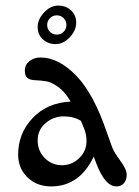

<svg xmlns="http://www.w3.org/2000/svg" viewBox="-20 -662 499 688"><path d="M397 6Q356 6 324 -79L316 -101Q265 6 163 6Q112 6 78.5 -26.5Q45 -59 45 -108Q45 -184 97 -239Q149 -294 233 -298Q213 -333 188.5 -350.5Q164 -368 144 -371Q124 -374 106.5 -374.5Q89 -375 79 -382Q69 -389 69 -409.5Q69 -430 85.5 -443Q102 -456 125 -456Q190 -456 253 -391Q316 -326 363 -187L382 -134Q389 -116 411.5 -85.5Q434 -55 434 -36Q434 -17 424 -5.5Q414 6 397 6ZM290 -156Q290 -181 281 -202.5Q272 -224 270 -229Q244 -245 208 -245Q172 -245 143.5 -221Q115 -197 115 -159Q115 -121 140.5 -95.5Q166 -70 202 -70Q238 -70 264 -95.5Q290 -121 290 -156ZM179.5 -504Q152 -504 133.5 -521Q115 -538 115 -565.5Q115 -593 138 -617.5Q161 -642 188.5 -642Q216 -642 234.5 -625Q253 -608 253 -580.5Q253 -553 230 -528.5Q207 -504 179.5 -504ZM183.5 -607Q169 -607 159 -597Q149 -587 149 -572.5Q149 -558 159 -548Q169 -538 183.5 -538Q198 -538 208 -548Q218 -558 218 -572.5Q218 -587 208 -597Q198 -607 183.5 -607Z"/></svg>

Font: Macondo Swash Caps
Style: Regular
Weight: 400
Designer: John Vargas Beltran
Foundry: John Vargas Beltran
Version: Version 2.001